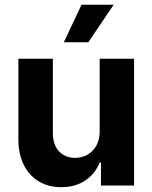

<svg xmlns="http://www.w3.org/2000/svg" viewBox="-20 -776 637 803"><path d="M396.8 -530.3H540.6V0H402.3V-95.9H396.5Q377.6 -48.5 336.1 -20.8Q294.7 6.8 235.9 6.8Q182.9 6.8 142.4 -17.3Q101.9 -41.4 79.4 -86.6Q56.9 -131.8 56.9 -192.8V-530.3H201.1V-218Q201.1 -187 212.4 -163.9Q223.8 -140.8 244.9 -128.3Q266 -115.7 293.7 -115.7Q321.5 -115.7 345 -128.5Q368.5 -141.3 382.7 -166.5Q396.8 -191.8 396.8 -226.1ZM320.9 -756.1H455.2L349.5 -599.2H246.9Z"/></svg>

Font: WEMIX Pretendard Variable
Style: Regular
Weight: 400
Designer: Base glyphs from Inter by Rasmus Andersson; Hangeul glyphs from Noto Sans CJK(Source Han Sans) by Jang Soo-young and Kan
Foundry: Kil Hyung-jin
Version: Version 1.000;Glyphs 3.2 (3208)